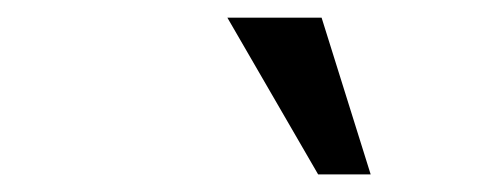

<svg xmlns="http://www.w3.org/2000/svg" viewBox="-20 -786 559 216"><path d="M337.9 -589.8 235.8 -766.1H341.8L397 -589.8Z"/></svg>

Font: Clear Sans
Style: Italic
Weight: 400
Italic angle: -12°
Foundry: Intel Corporation
Version: Version 1.00